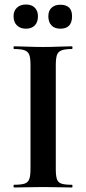

<svg xmlns="http://www.w3.org/2000/svg" viewBox="-20 -830 382 850"><path d="M227 -81Q227 -52 232 -37Q237 -22 252 -17Q267 -12 298 -12Q301 -12 301 -6Q301 0 298 0Q272 0 240 -1Q208 -2 170 -2Q134 -2 101 -1Q68 0 42 0Q40 0 40 -6Q40 -12 42 -12Q73 -12 88.5 -17Q104 -22 109.5 -37Q115 -52 115 -81V-544Q115 -573 109.5 -587.5Q104 -602 88.5 -607.5Q73 -613 42 -613Q40 -613 40 -619Q40 -625 42 -625Q68 -625 101 -623.5Q134 -622 170 -622Q208 -622 240.5 -623.5Q273 -625 298 -625Q301 -625 301 -619Q301 -613 298 -613Q268 -613 252.5 -607Q237 -601 232 -586Q227 -571 227 -542ZM95 -703Q70 -703 55 -717.5Q40 -732 40 -758Q40 -782 55 -796Q70 -810 95 -810Q120 -810 134 -796Q148 -782 148 -758Q148 -732 134 -717.5Q120 -703 95 -703ZM247 -703Q222 -703 208 -717.5Q194 -732 194 -758Q194 -782 208 -795.5Q222 -809 247 -809Q299 -809 299 -758Q299 -703 247 -703Z"/></svg>

Font: Cormorant Infant Light
Style: Bold
Weight: 700
Version: Version 4.001